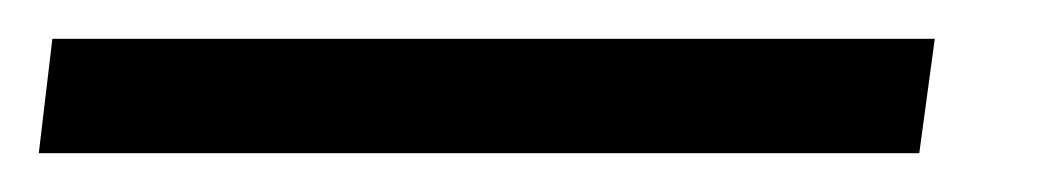

<svg xmlns="http://www.w3.org/2000/svg" viewBox="-65 48 541 99"><path d="M-38 68H417L409 127H-45Z"/></svg>

Font: Archivo Narrow Medium
Style: Italic
Weight: 500
Italic angle: -8°
Designer: Hector Gatti
Foundry: Omnibus-Type
Version: Version 2.001